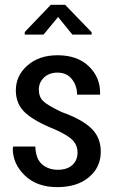

<svg xmlns="http://www.w3.org/2000/svg" viewBox="-20 -768 475 799"><path d="M302.7 -132.8Q302.7 -163.1 282.2 -184.6Q261.7 -206.1 206.1 -230.5Q125 -262.7 85 -298.8Q45.9 -335 45.9 -391.6Q45.9 -453.1 93.8 -495.1Q141.6 -538.1 219.7 -538.1Q301.8 -538.1 349.6 -492.2Q398.4 -445.3 396.5 -377Q396.5 -376 395.5 -374Q372.1 -374 300.8 -374Q300.8 -411.1 279.3 -438.5Q257.8 -465.8 219.7 -465.8Q183.6 -465.8 162.1 -444.3Q141.6 -423.8 141.6 -395.5Q141.6 -365.2 159.2 -347.7Q176.8 -330.1 236.3 -301.8Q319.3 -272.5 359.4 -234.4Q399.4 -196.3 399.4 -136.7Q399.4 -71.3 349.6 -30.3Q300.8 10.7 218.8 10.7Q131.8 10.7 82 -39.1Q33.2 -86.9 33.2 -149.4Q33.2 -152.3 34.2 -155.3Q34.2 -156.2 35.2 -158.2Q57.6 -158.2 127 -158.2Q128.9 -106.4 155.3 -84Q181.6 -61.5 220.7 -61.5Q258.8 -61.5 281.2 -81.1Q302.7 -101.6 302.7 -132.8ZM361.3 -633.8Q361.3 -631.8 361.3 -624Q340.8 -624 281.2 -624Q266.6 -641.6 221.7 -697.3Q206.1 -678.7 161.1 -624Q141.6 -624 83 -624Q83 -626 83 -634.8Q110.4 -663.1 191.4 -748Q206.1 -748 251 -748Q278.3 -719.7 361.3 -633.8Z"/></svg>

Font: Noto Sans Hebrew DECATHLON 
Style: Regular
Weight: 400
Designer: Monotype Design team
Version: Version 1.03 uh